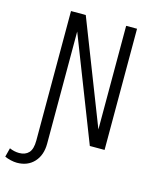

<svg xmlns="http://www.w3.org/2000/svg" viewBox="-194 -776 852 1056"><g transform="rotate(15 232.5 -248.5)"><path d="M-65 177 -52 126Q-25 138 3 138Q38 138 57.5 117Q77 96 77 47V-690H161L391 -100V-690H453V0H369L139 -590V48Q139 114 102.5 153.5Q66 193 5 193Q-11 193 -30.5 188.5Q-50 184 -65 177Z"/></g></svg>

Font: Radio Canada Condensed Light
Style: Regular
Weight: 300
Width: 3
Designer: Charles Daoud, Etienne Aubert Bonn, Alexandre Saumier Demers, Jacques Le Bailly
Foundry: Radio-Canada
Version: Version 2.104; ttfautohint (v1.8.4.7-5d5b);gftools[0.9.28.de